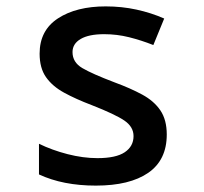

<svg xmlns="http://www.w3.org/2000/svg" viewBox="-20 -570 640 601"><path d="M280 11Q177 11 102 -24V-120Q143 -100 191.5 -87.5Q240 -75 285 -75Q343 -75 370.5 -93.5Q398 -112 398 -144Q398 -173 369.5 -192.5Q341 -212 267 -241Q217 -260 180.5 -280Q144 -300 124 -328.5Q104 -357 104 -402Q104 -475 161.5 -512.5Q219 -550 311 -550Q361 -550 407 -540Q453 -530 494 -512L460 -429Q422 -444 384 -453.5Q346 -463 306 -463Q258 -463 232.5 -448Q207 -433 207 -407Q207 -375 237.5 -357Q268 -339 339 -312Q388 -294 425 -274Q462 -254 482 -224.5Q502 -195 502 -149Q502 -69 444 -29Q386 11 280 11Z"/></svg>

Font: Noto Sans Mono Medium
Style: Regular
Weight: 500
Designer: Monotype Design Team
Foundry: Monotype Imaging Inc.
Version: Version 2.014